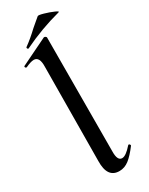

<svg xmlns="http://www.w3.org/2000/svg" viewBox="-225 -868 710 917"><g transform="rotate(-30 130.0 -409.5)"><path d="M74 -83 78 -599Q79 -628 71.5 -642Q64 -656 48 -656Q32 -656 2 -642H0Q-4 -642 -6 -646.5Q-8 -651 -4 -653L144 -725H146Q150 -725 153.5 -722Q157 -719 157 -717L155 -89Q154 -38 180 -38Q201 -38 235 -77Q237 -79 239 -79Q242 -79 244.5 -75.5Q247 -72 246 -69Q216 -29 191.5 -10Q167 9 138 9Q72 9 74 -83ZM54 -715Q50 -715 48 -719.5Q46 -724 49 -726Q85 -752 123 -788Q133 -796 146.5 -808Q160 -820 169 -827Q173 -831 201 -823Q229 -815 251.5 -805Q274 -795 264 -793Q157 -765 56 -716Z"/></g></svg>

Font: Cormorant Upright SemiBold
Style: Regular
Weight: 600
Designer: Christian Thalmann (Catharsis Fonts)
Foundry: Catharsis Fonts
Version: Version 3.302